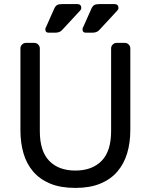

<svg xmlns="http://www.w3.org/2000/svg" viewBox="-20 -910 738 940"><path d="M80 0ZM591 -700Q602 -700 610 -692Q618 -684 618 -673V-273Q618 -211 602.5 -159.5Q587 -108 554.5 -70Q522 -32 471 -11Q420 10 349 10Q277 10 226 -11Q175 -32 142.5 -70Q110 -108 95 -159.5Q80 -211 80 -273V-673Q80 -684 88 -692Q96 -700 107 -700H148Q159 -700 167 -692Q175 -684 175 -673V-268Q175 -170 221 -122.5Q267 -75 349 -75Q431 -75 477.5 -122.5Q524 -170 524 -268V-673Q524 -684 532 -692Q540 -700 551 -700ZM247 -871Q252 -881 260 -885.5Q268 -890 284 -890H358Q378 -890 378 -871Q378 -864 372 -858L285 -764Q273 -750 251 -750H218Q202 -750 202 -766Q202 -770 203.5 -774Q205 -778 207 -781ZM429 -871Q434 -881 442 -885.5Q450 -890 466 -890H540Q560 -890 560 -871Q560 -864 554 -858L467 -764Q455 -750 433 -750H400Q384 -750 384 -766Q384 -770 385.5 -774Q387 -778 389 -781Z"/></svg>

Font: Rubik
Style: Regular
Weight: 400
Designer: Hubert & Fischer
Foundry: Hubert & Fischer
Version: Version 1.002; ttfautohint (v1.6)